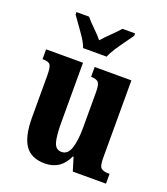

<svg xmlns="http://www.w3.org/2000/svg" viewBox="-141 -865 847 973"><g transform="rotate(20 282.0 -378.0)"><path d="M214 10Q140 10 107 -38Q74 -86 74 -188V-413Q74 -456 65.5 -469.5Q57 -483 26 -483H23V-536H222V-215Q222 -142 232 -108Q242 -74 274 -74Q307 -74 321 -115.5Q335 -157 335 -227V-419Q335 -463 322.5 -473Q310 -483 288 -483H285V-536H483V-116Q483 -72 496.5 -62.5Q510 -53 533 -53H541V0H362L340 -72H336Q299 10 214 10ZM197 -606Q189 -629 171.5 -655.5Q154 -682 135 -708Q116 -734 103 -753V-766H171Q186 -747 214 -720Q242 -693 260 -671Q279 -693 307 -720Q335 -747 351 -766H419V-753Q406 -734 387 -708Q368 -682 350.5 -655.5Q333 -629 324 -606Z"/></g></svg>

Font: Noto Serif ExtraCondensed ExtraBold
Style: Regular
Weight: 800
Width: 2
Designer: Monotype Design Team
Foundry: Monotype Imaging Inc.
Version: Version 2.013; ttfautohint (v1.8.4.7-5d5b)